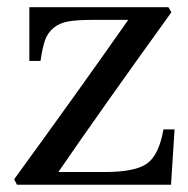

<svg xmlns="http://www.w3.org/2000/svg" viewBox="-20 -510 520 530"><path d="M19 -15.1Q198.2 -261.2 334 -455.1H233.9Q191.9 -455.1 167.7 -450.7Q143.6 -446.3 127.4 -432.6Q111.3 -418.9 104.2 -398.7Q97.2 -378.4 91.8 -341.8H61V-490.2H444.8L453.1 -476.1Q262.2 -211.4 141.1 -35.2H270Q353.5 -35.2 386.2 -58.8Q418.9 -82.5 431.2 -152.8H461.9L452.1 0H26.9Z"/></svg>

Font: Heuristica
Style: Regular
Weight: 400
Version: Version 1.0.2